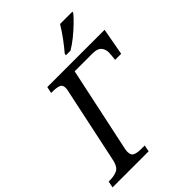

<svg xmlns="http://www.w3.org/2000/svg" viewBox="-284 -1051 1171 1171"><g transform="rotate(-45 301.5 -465.5)"><path d="M-21 0 -13 -42H0Q33 -42 59.5 -53.5Q86 -65 97 -109L202 -604Q206 -620 206 -632Q206 -658 186 -665Q166 -672 134 -672H121L130 -714H624L592 -539H540Q542 -556 543.5 -574.5Q545 -593 545 -597Q545 -626 528.5 -645Q512 -664 470 -664H316L199 -114Q196 -101 196 -89Q196 -58 216.5 -50Q237 -42 265 -42H298L290 0ZM350 -784Q376 -814 405.5 -854Q435 -894 457 -931H564L561 -921Q545 -901 515.5 -872.5Q486 -844 452 -816.5Q418 -789 387 -771H347Z"/></g></svg>

Font: NotoSerif-Italic
Style: Regular
Weight: 400
Italic angle: -12°
Designer: Monotype Design Team
Foundry: Monotype Imaging Inc.
Version: Version 2.007; ttfautohint (v1.8) -l 8 -r 50 -G 200 -x 14 -D